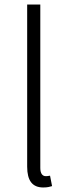

<svg xmlns="http://www.w3.org/2000/svg" viewBox="-20 -815 307 848"><path d="M171 13C190 13 200 10 210 7L201 -39C190 -37 186 -37 182 -37C168 -37 158 -48 158 -73V-795H100V-79C100 -17 123 13 171 13Z"/></svg>

Font: Source Han Sans SC Light
Style: Regular
Weight: 300
Designer: Ryoko NISHIZUKA (kana & ideographs); Paul D. Hunt (Latin, Greek & Cyrillic); Wenlong ZHANG (bopomofo); Sandoll Communica
Foundry: Adobe Systems Incorporated
Version: Version 1.004;PS 1.004;hotconv 1.0.82;makeotf.lib2.5.63406